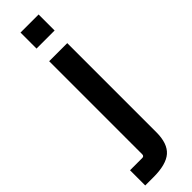

<svg xmlns="http://www.w3.org/2000/svg" viewBox="-330 -659 848 848"><g transform="rotate(-45 94.0 -235.5)"><path d="M169 -569H56V-669H169ZM44 103Q56 103 56 91V-490H169V66Q169 137 134 167.5Q99 198 20 198H-32V103Z"/></g></svg>

Font: Gemunu Libre
Style: Bold
Weight: 700
Designer: Puspanada Ekanayake, Sola Matas, Pathum Egodawatta, Kosala Senevirathne
Foundry: mooniak
Version: Version 1.100